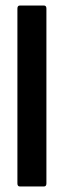

<svg xmlns="http://www.w3.org/2000/svg" viewBox="-20 -675 231 695"><path d="M52 0Q43 0 43 -11V-644Q43 -655 52 -655H139Q148 -655 148 -644V-11Q148 0 139 0Z"/></svg>

Font: Sofia Sans Extra Condensed
Style: Bold
Weight: 700
Designer: Botio Nikoltchev, Ani Petrova
Foundry: lettersoup
Version: Version 4.101